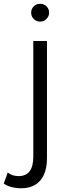

<svg xmlns="http://www.w3.org/2000/svg" viewBox="-70 -731 379 1026"><path d="M42.5 275Q16 275 -9 268.5Q-34 262 -50 249.5L-28.5 191Q-5.5 210 29.5 210Q108 210 108 106V-512H181V112.5Q181 191.5 145.5 233.2Q110 275 42.5 275ZM144.5 -615.5Q131.5 -615.5 120.5 -621.8Q109.5 -628 103 -639Q96.5 -650 96.5 -663Q96.5 -676.5 103 -687.5Q109.5 -698.5 120.5 -704.8Q131.5 -711 144.5 -711Q157.5 -711 168.5 -704.8Q179.5 -698.5 186 -687.5Q192.5 -676.5 192.5 -663.5Q192.5 -650.5 186 -639.5Q179.5 -628.5 168.5 -622Q157.5 -615.5 144.5 -615.5Z"/></svg>

Font: Spartan Thin
Style: Regular
Weight: 400
Version: Version 1.004